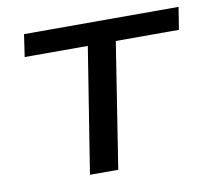

<svg xmlns="http://www.w3.org/2000/svg" viewBox="-62 -565 700 635"><g transform="rotate(-10 288.0 -248.0)"><path d="M191 0 258 -421H46L57 -496H576L564 -421H352L286 0Z"/></g></svg>

Font: Nunito Sans 7pt SemiExpanded
Style: Italic
Weight: 400
Width: 6
Italic angle: -9°
Designer: Vernon Adams
Foundry: Vernon Adams
Version: Version 3.101;gftools[0.9.27]